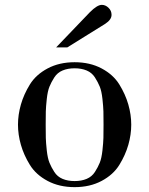

<svg xmlns="http://www.w3.org/2000/svg" viewBox="-20 -758 614 790"><path d="M66 -162Q54 -204 54 -245Q54 -286 66 -328Q78 -370 103 -410.5Q128 -451 176 -476.5Q224 -502 287 -502Q350 -502 398 -476.5Q446 -451 471 -410.5Q496 -370 508 -328Q520 -286 520 -245Q520 -204 508 -162Q496 -120 471 -79.5Q446 -39 398 -13.5Q350 12 287 12Q224 12 176 -13.5Q128 -39 103 -79.5Q78 -120 66 -162ZM168.5 -299.5Q168 -280 168 -245Q168 -210 168.5 -190.5Q169 -171 172.5 -139Q176 -107 183.5 -88.5Q191 -70 203.5 -50.5Q216 -31 237.5 -22Q259 -13 287 -13Q315 -13 336.5 -22Q358 -31 370.5 -50.5Q383 -70 390.5 -88.5Q398 -107 401.5 -139Q405 -171 405.5 -190.5Q406 -210 406 -245Q406 -280 405.5 -299.5Q405 -319 401.5 -351Q398 -383 390.5 -401.5Q383 -420 370.5 -439.5Q358 -459 336.5 -468Q315 -477 287 -477Q259 -477 237.5 -468Q216 -459 203.5 -439.5Q191 -420 183.5 -401.5Q176 -383 172.5 -351Q169 -319 168.5 -299.5ZM257 -563H211L350 -708Q380 -738 399 -738Q414 -738 426.5 -726Q439 -714 439 -697Q439 -677 413 -660Z"/></svg>

Font: Justus
Style: Oldstyle
Weight: 500
Version: Version 001.000